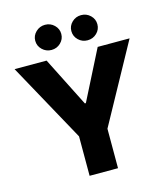

<svg xmlns="http://www.w3.org/2000/svg" viewBox="-133 -1038 993 1141"><g transform="rotate(-15 363.0 -468.0)"><path d="M8.8 -727.5H205.6L359.4 -422.9H365.7L520 -727.5H716.3L450.2 -242.7V0H275.4V-242.7ZM251 -780.8Q218.3 -780.8 194.6 -803.5Q170.9 -826.2 170.9 -858.4Q170.9 -890.1 194.6 -912.8Q218.3 -935.5 251 -935.5Q284.2 -935.5 307.6 -912.8Q331.1 -890.1 331.1 -858.4Q331.1 -826.2 307.6 -803.5Q284.2 -780.8 251 -780.8ZM473.1 -780.8Q439.9 -780.8 416.5 -803.5Q393.1 -826.2 393.1 -858.4Q393.1 -890.1 416.5 -912.8Q439.9 -935.5 473.1 -935.5Q506.3 -935.5 529.8 -912.8Q553.2 -890.1 553.2 -858.4Q553.2 -826.2 529.8 -803.5Q506.3 -780.8 473.1 -780.8Z"/></g></svg>

Font: Inter Display Extra Bold
Style: Regular
Weight: 800
Designer: Rasmus Andersson
Foundry: rsms
Version: Version 4.000;git-4fc901f